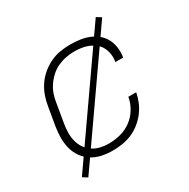

<svg xmlns="http://www.w3.org/2000/svg" viewBox="-147 -714 894 909"><g transform="rotate(-30 300.0 -260.0)"><path d="M247 8Q217 8 188 2Q159 -4 135 -19Q111 -34 94.5 -57Q78 -80 70.5 -107.5Q63 -135 63 -165Q63 -195 68 -226L85 -326Q89 -353 98.5 -380Q108 -407 124 -431Q140 -455 163 -474.5Q186 -494 212.5 -506.5Q239 -519 266.5 -523.5Q294 -528 321 -528Q348 -528 373.5 -524.5Q399 -521 422 -512Q445 -503 464 -487.5Q483 -472 494.5 -450.5Q506 -429 509.5 -403.5Q513 -378 509 -352Q509 -351 508.5 -350Q508 -349 508 -349H466Q466 -349 466 -349.5Q466 -350 466 -351Q470 -371 467 -391Q464 -411 455.5 -428Q447 -445 432 -457Q417 -469 399.5 -476.5Q382 -484 362 -487Q342 -490 321 -490Q299 -490 276 -485.5Q253 -481 231 -471Q209 -461 190.5 -444Q172 -427 158.5 -407Q145 -387 137.5 -364.5Q130 -342 127 -319L110 -219Q106 -195 105.5 -171.5Q105 -148 110.5 -125.5Q116 -103 128.5 -84.5Q141 -66 159.5 -53.5Q178 -41 200.5 -35.5Q223 -30 247 -30Q278 -30 310 -38Q342 -46 369.5 -66Q397 -86 414.5 -115.5Q432 -145 437 -176H480Q475 -150 464.5 -125Q454 -100 437 -78Q420 -56 398 -38.5Q376 -21 350.5 -10.5Q325 0 299 4Q273 8 247 8ZM82 60 56 44 492 -580 518 -564Z"/></g></svg>

Font: Iosevka SS04 XLt Ex Obl
Style: Regular
Weight: 200
Width: 7
Italic angle: -9°
Monospace: yes
Designer: Belleve Invis
Foundry: Belleve Invis
Version: Version 19.0.0; ttfautohint (v1.8.4)